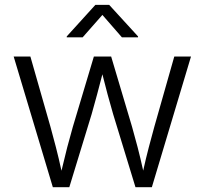

<svg xmlns="http://www.w3.org/2000/svg" viewBox="-20 -782 855 802"><path d="M200.7 0 37.1 -545.9H106.9L190.9 -252Q201.7 -212.9 213.4 -167.7Q225.1 -122.6 236.8 -68.8Q249 -121.1 260.7 -166.3Q272.5 -211.4 284.2 -252L372.1 -545.9H444.3L531.7 -252Q543 -212.4 554.7 -167.5Q566.4 -122.6 578.1 -69.3Q589.8 -122.1 601.6 -167Q613.3 -211.9 624.5 -252L708 -545.9H777.8L614.3 0H545.9L452.6 -305.2Q440.9 -345.2 429.7 -386.7Q418.5 -428.2 407.7 -471.7Q396.5 -428.2 385.3 -386.5Q374 -344.7 362.8 -305.2L269.5 0ZM325.2 -626H258.8V-629.9L378.4 -761.7H436L556.6 -629.9V-626H489.3L407.7 -719.7Z"/></svg>

Font: Inter Light
Style: Regular
Weight: 300
Designer: Rasmus Andersson
Foundry: rsms
Version: Version 4.000;git-a52131595